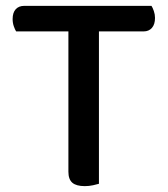

<svg xmlns="http://www.w3.org/2000/svg" viewBox="-20 -628 571 654"><path d="M242 -521 238 -608H496Q500 -602 504 -590.5Q508 -579 508 -567Q508 -545 497.5 -533Q487 -521 469 -521ZM290 -608 293 -521H35Q31 -527 27 -538.5Q23 -550 23 -563Q23 -585 33.5 -596.5Q44 -608 62 -608ZM213 -548H317V-2Q311 0 297 3Q283 6 269 6Q240 6 226.5 -5.5Q213 -17 213 -43Z"/></svg>

Font: Baloo Bhaijaan 2 Medium
Style: Regular
Weight: 500
Designer: Sanskriti Dholi, Noopur Datye and Ek Type
Foundry: Ek Type
Version: Version 1.701